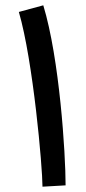

<svg xmlns="http://www.w3.org/2000/svg" viewBox="-20 -698 325 723"><path d="M227 0C227 -121 204 -478 143 -678L51 -653C105 -468 140 -68 140 5Z"/></svg>

Font: Noto Sans Arabic UI XCn Md
Style: Regular
Weight: 500
Width: 2
Designer: Monotype Design Team, Nadine Chahine and Nizar Qandah
Foundry: Monotype Imaging Inc.
Version: Version 2.010